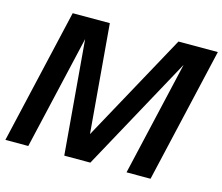

<svg xmlns="http://www.w3.org/2000/svg" viewBox="-102 -854 1146 989"><g transform="rotate(15 471.5 -360.0)"><path d="M3 0 169 -720H367L426 -26H353L733 -720H943L777 0H649L805 -677H826L456 0H317L260 -671H280L125 0Z"/></g></svg>

Font: Instrument Sans SemiBold
Style: Italic
Weight: 600
Italic angle: -13°
Designer: Rodrigo Fuenzalida
Foundry: fragTYPE
Version: Version 1.000;gftools[0.9.28]